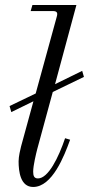

<svg xmlns="http://www.w3.org/2000/svg" viewBox="-20 -732 354 764"><path d="M18 -310 25 -286 113 -329 64 -150C61 -138 54 -110 54 -90C54 -50 61 12 112 12C188 12 236 -112 259 -176L239 -182C213 -105 172 -22 131 -22C116 -22 112 -32 112 -49C112 -74 124 -122 128 -138L190 -366L314 -426L307 -450L199 -397L284 -712H109L102 -688H190C205 -688 211 -683 206 -666L122 -360Z"/></svg>

Font: Old Standard
Style: Italic
Weight: 400
Italic angle: -15.2°
Designer: Alexey Kryukov <alexios@thessalonica.org.ru>
Version: Version 2.0